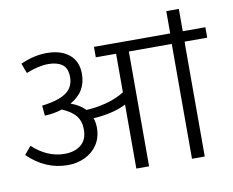

<svg xmlns="http://www.w3.org/2000/svg" viewBox="-84 -818 1116 919"><g transform="rotate(-10 474.0 -358.5)"><path d="M949.7 -558.1H839.8V-543.5H839.4V0H777.3V-558.1H568.8V0H506.8V-311Q472.7 -293.5 429.2 -283.9Q385.7 -274.4 347.2 -272.9Q355 -251.5 355 -225.1Q355 -178.7 332.5 -144.3Q310.1 -109.9 271.7 -91.6Q233.4 -73.2 187.5 -73.2Q79.1 -73.2 -5.9 -156.2L26.4 -195.3Q98.6 -128.9 181.2 -128.9Q231.4 -128.9 261.7 -153.8Q292 -178.7 292 -228.5Q292 -268.1 271.2 -294.4Q250.5 -320.8 204.6 -340.3Q163.1 -326.7 119.6 -325.7L115.2 -375Q135.3 -377 157.2 -381.8Q215.3 -393.6 242.9 -418.9Q270.5 -444.3 270.5 -486.3Q270.5 -530.3 245.6 -548.1Q220.7 -565.9 178.2 -565.9Q130.9 -565.9 70.3 -541.5L52.2 -589.8Q85.4 -604.5 116.5 -611.8Q147.5 -619.1 180.2 -619.1Q249 -619.1 289.1 -585.9Q329.1 -552.7 329.1 -492.2Q329.1 -448.2 309.8 -415.8Q290.5 -383.3 250.5 -360.8Q293.9 -345.7 320.3 -317.9Q368.2 -319.8 417.5 -332.8Q466.8 -345.7 506.8 -370.6V-558.1H408.2V-608.9H778.8V-717.3H839.8V-608.9H949.7Z"/></g></svg>

Font: Varta
Style: Light
Weight: 300
Designer: Joana Correia, Viktoriya Grabowska, Eben Sorkin
Foundry: Sorkin Type
Version: Version 1.002; ttfautohint (v1.3) -l 8 -r 24 -G 200 -x 12 -H